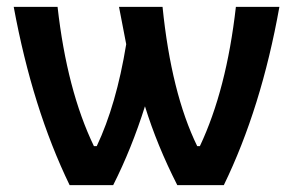

<svg xmlns="http://www.w3.org/2000/svg" viewBox="-20 -540 856 560"><path d="M794.9 -520Q742.2 -225.1 632.8 0H497.1Q438 -116.2 402.8 -230Q363.8 -106.4 310.1 0H183.1Q74.7 -223.6 20 -520H147.9Q175.3 -276.9 253.9 -113.8H262.2Q319.3 -234.4 348.1 -411.1Q329.1 -508.3 327.1 -520H454.1Q479.5 -269 555.2 -113.8H563Q640.6 -278.3 668 -520Z"/></svg>

Font: Fixel Text SemiBold
Style: Regular
Weight: 600
Width: 4
Designer: AlfaBravo + MacPaw
Foundry: Kyrylo Tkachov, Marchela Mozhyna, Serhii Makarenko, Maria Weinstein, Zakhar Kryvoshyya
Version: Version 1.211